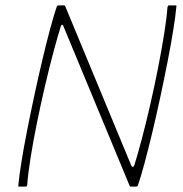

<svg xmlns="http://www.w3.org/2000/svg" viewBox="-20 -693 680 713"><path d="M468 -77Q470 -73 473.5 -73.5Q477 -74 479 -80Q491 -118 506.5 -176.5Q522 -235 537.5 -302.5Q553 -370 566.5 -438.5Q580 -507 589.5 -566.5Q599 -626 602 -667Q604 -673 607 -673H632Q634 -673 635 -672Q636 -671 635 -669Q632 -635 623.5 -582Q615 -529 602.5 -465Q590 -401 575.5 -333.5Q561 -266 546 -203Q531 -140 517 -88Q503 -36 492 -4Q491 -2 489 -1Q487 0 485 0H465Q461 0 461 -4L215 -597Q214 -601 211 -601Q208 -601 206 -596Q194 -558 178.5 -500Q163 -442 147 -373.5Q131 -305 117 -236Q103 -167 93.5 -107Q84 -47 81 -6Q80 0 76 0H51Q49 0 48 -1Q47 -2 48 -4Q51 -38 59.5 -91Q68 -144 80.5 -207.5Q93 -271 107.5 -338.5Q122 -406 137 -469.5Q152 -533 166 -585Q180 -637 191 -669Q192 -671 193.5 -672Q195 -673 196 -673H219Q221 -673 223 -668Z"/></svg>

Font: Glory Thin
Style: Italic
Weight: 100
Italic angle: -12°
Designer: Robert Leuschke
Foundry: Robert Leuschke
Version: Version 1.011